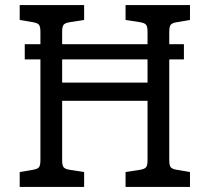

<svg xmlns="http://www.w3.org/2000/svg" viewBox="-20 -740 830 760"><path d="M650 -614V-565H708V-505H650V-106Q650 -86 655.5 -78.5Q661 -71 679 -68L732 -59V0H477V-59L535 -68Q553 -71 558.5 -78.5Q564 -86 564 -106V-341H226V-106Q226 -86 231.5 -78.5Q237 -71 255 -68L313 -59V0H58V-59L111 -68Q129 -71 134.5 -78.5Q140 -86 140 -106V-505H78V-565H140V-614Q140 -634 134.5 -641.5Q129 -649 111 -652L58 -661V-720H313V-661L255 -652Q237 -649 231.5 -641.5Q226 -634 226 -614V-565H564V-614Q564 -634 558.5 -641.5Q553 -649 535 -652L477 -661V-720H732V-661L679 -652Q661 -649 655.5 -641.5Q650 -634 650 -614ZM226 -413H564V-505H226Z"/></svg>

Font: Enriqueta
Style: Regular
Weight: 400
Designer: Viviana Monsalve, Gustavo Ibarra
Foundry: Viviana Monsalve, Gustavo Ibarra
Version: Version 1.002